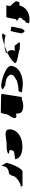

<svg xmlns="http://www.w3.org/2000/svg" viewBox="2015 -2779 764 4834"><g transform="rotate(90 2397.0 -362.0)"><path d="M10 -383C8 -372 132 -232 133 -239L117 -140H412C419 -140 462 -372 464 -383C466 -394 519 -402 511 -402L421 -469C441 -514 429 -546 475 -546C493 -618 520 -626 543 -625C545 -636 572 -714 565 -714C387 -754 165 -677 119 -469H37C30 -469 12 -394 10 -383Z M649 -272C647 -260 744 -249 757 -249C769 -249 820 -518 822 -530C823 -534 815 -538 802 -541C804 -548 805 -556 802 -564C796 -588 769 -602 745 -594C739 -594 730 -578 721 -554H714C701 -554 651 -284 649 -272Z M819 -46C861 -14 965 -43 1125 -95C1023 -91 913 -98 881 -124C873 -124 821 -56 819 -46ZM1112 -378C1106 -340 1178 -344 1259 -354C1249 -333 1246 -306 1242 -279C1233 -218 1279 -184 1303 -161C1465 -239 1565 -329 1566 -362C1576 -424 1226 -450 1230 -475C1015 -490 1011 -490 1112 -378ZM1125 -95C1192 -98 1242 -105 1243 -114C1324 -128 1324 -140 1303 -161C1244 -137 1186 -114 1125 -95Z M1638 -272C1614 -118 2057 0 2154 -11C2213 -22 2240 -52 2232 -52L2121 -114C2025 -114 1914 -150 1879 -210C1829 -270 1881 -346 1983 -382C1988 -416 2186 -445 2219 -445C2253 -445 2275 -441 2277 -452C2279 -462 2313 -530 2305 -530C2305 -530 2193 -554 2093 -554C1825 -554 1662 -428 1638 -272Z M2343 -14C2342 -6 2809 0 2819 0C2829 0 2860 -152 2861 -159C2865 -184 2897 -209 2936 -290C2976 -371 2941 -412 2857 -386C2851 -386 2846 -383 2840 -378C2843 -416 2840 -454 2832 -454C2832 -568 2648 -586 2513 -544L2512 -536C2510 -532 2423 -529 2422 -525Z M3238 -196C3257 -52 3530 -160 3638 -148C3723 -144 3803 -152 3860 -191C3852 -193 3806 -212 3809 -217C3768 -188 3728 -257 3792 -330C3814 -340 3998 -358 3990 -368C3964 -506 3797 -570 3556 -535C3333 -493 3219 -341 3238 -196ZM3809 -217C3809 -217 3809 -218 3809 -218C3809 -218 3809 -217 3809 -217ZM3861 -192 3860 -191C3862 -191 3862 -191 3861 -190Z M4078 -145 4151 -14C4150 -6 4178 -135 4189 -135C4200 -142 4234 -194 4314 -201C4366 -201 4402 -258 4411 -318C4420 -378 4588 -501 4656 -501C4656 -501 4661 -502 4669 -503C4670 -520 4669 -546 4663 -546C4663 -546 4447 -547 4305 -547C4207 -547 4095 -225 4078 -145ZM4669 -503C4669 -498 4668 -494 4668 -491C4668 -494 4675 -500 4685 -505C4679 -504 4674 -504 4669 -503ZM4685 -505C4716 -510 4756 -517 4729 -517C4713 -517 4697 -511 4685 -505Z"/></g></svg>

Font: Ampere
Style: SCUltExtIta
Weight: 400
Version: Version 1